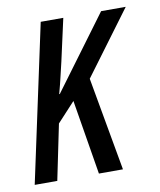

<svg xmlns="http://www.w3.org/2000/svg" viewBox="-67 -590 538 645"><g transform="rotate(-10 202.5 -268.0)"><path d="M0 0H77L116 -189L177 -255L219 0H301L244 -319L405 -536H321L136 -286H134Q143 -319 149 -345.5Q155 -372 160 -392L192 -536H115Z"/></g></svg>

Font: Noto Sans UI Condensed
Style: Italic
Weight: 400
Width: 3
Italic angle: -12°
Designer: Monotype Design Team
Foundry: Monotype Imaging Inc.
Version: Version 1.901